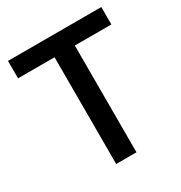

<svg xmlns="http://www.w3.org/2000/svg" viewBox="-168 -835 902 956"><g transform="rotate(-30 283.0 -357.0)"><path d="M340.8 0H224.1V-613.8H14.2V-713.9H550.8V-613.8H340.8Z"/></g></svg>

Font: Open Sans Semibold
Style: Regular
Weight: 600
Foundry: Ascender Corporation
Version: Version 1.10